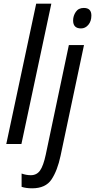

<svg xmlns="http://www.w3.org/2000/svg" viewBox="-20 -780 515 1040"><path d="M14 0 176 -760H258L96 0ZM419 -626Q442 -626 458.5 -645.5Q475 -665 475 -696Q475 -737 434 -737Q405 -737 390.5 -715.5Q376 -694 376 -669Q376 -626 419 -626ZM154 240Q227 240 259 192Q291 144 308 64L435 -536H353L228 57Q215 118 197 143.5Q179 169 147 169Q122 169 97 160V232Q121 240 154 240Z"/></svg>

Font: Noto Sans UI SemiCondensed
Style: Italic
Weight: 400
Width: 4
Italic angle: -12°
Designer: Monotype Design Team
Foundry: Monotype Imaging Inc.
Version: Version 1.901